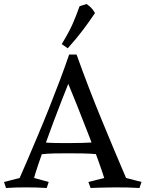

<svg xmlns="http://www.w3.org/2000/svg" viewBox="-25 -938 728 958"><path d="M681 -30 671 0Q640 -2 611.5 -2.5Q583 -3 552 -3Q538 -3 515 -2.5Q492 -2 468.5 -1.5Q445 -1 427 0L416 -30L495 -50Q483 -88 462 -146Q441 -204 414.5 -272Q388 -340 360.5 -409.5Q333 -479 307 -541Q305 -551 309.5 -571Q314 -591 322 -613Q330 -635 339.5 -650.5Q349 -666 357 -666Q416 -501 481.5 -342Q547 -183 604 -50ZM357 -666Q350 -648 345.5 -632.5Q341 -617 336 -595.5Q331 -574 323 -538Q306 -496 284.5 -441Q263 -386 241 -327.5Q219 -269 199.5 -214Q180 -159 165.5 -116Q151 -73 145 -50L218 -30L208 0Q176 -2 154 -2.5Q132 -3 105 -3Q79 -3 55.5 -2.5Q32 -2 5 0L-5 -30L73 -50Q89 -85 112 -139.5Q135 -194 163 -260Q191 -326 219.5 -397.5Q248 -469 274 -538Q300 -607 320 -666ZM467 -230V-168Q424 -172 385.5 -172.5Q347 -173 315 -173Q281 -173 248.5 -172.5Q216 -172 177 -168V-229Q216 -225 248.5 -224.5Q281 -224 315 -224Q347 -224 385.5 -225Q424 -226 467 -230ZM407 -918Q420 -909 429.5 -899.5Q439 -890 449 -873Q421 -831 389 -788.5Q357 -746 313 -697L283 -718Q319 -777 337.5 -819Q356 -861 372 -907Q380 -910 389.5 -912.5Q399 -915 407 -918Z"/></svg>

Font: Ruwudu
Style: Regular
Weight: 400
Designer: Becca Hirsbrunner Spalinger
Foundry: SIL International
Version: Version 3.000